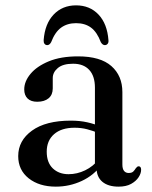

<svg xmlns="http://www.w3.org/2000/svg" viewBox="-20 -686 568 717"><path d="M340.5 -59.5V-68.5L334.5 -71V-358.5Q334.5 -402 313.2 -425Q292 -448 253 -448Q215 -448 196 -432Q177 -416 177 -394.5V-356Q177 -332 161.5 -319Q146 -306 119 -306Q95.5 -306 83 -318.2Q70.5 -330.5 70.5 -352Q70.5 -382 94 -410.2Q117.5 -438.5 162.2 -457Q207 -475.5 271.5 -475.5Q355 -475.5 396 -439.2Q437 -403 437 -342V-72Q437 -55.5 443.2 -47.8Q449.5 -40 460.5 -40Q472.5 -40 478 -45.8Q483.5 -51.5 487 -57.5Q489.5 -60.5 492 -62.8Q494.5 -65 498 -65Q502.5 -65 504.8 -61.5Q507 -58 507 -52Q507 -38.5 497.5 -24Q488 -9.5 469.5 0.8Q451 11 423 11Q384 11 362.2 -7.2Q340.5 -25.5 340.5 -59.5ZM48 -103Q48 -161 99.5 -198.2Q151 -235.5 244.5 -235.5Q278.5 -235.5 306.2 -229.2Q334 -223 355.5 -213L348 -189Q327.5 -197.5 305.8 -203.2Q284 -209 258.5 -209Q209.5 -209 182 -185Q154.5 -161 154.5 -119.5Q154.5 -79 177.2 -57.2Q200 -35.5 236 -35.5Q268 -35.5 298 -50Q328 -64.5 350 -92L359.5 -71Q331 -31.5 285.2 -10.2Q239.5 11 188.5 11Q126.5 11 87.2 -20Q48 -51 48 -103ZM264 -599.5Q231.5 -599.5 208.5 -583Q185.5 -566.5 171 -528.5Q165 -517.5 156.5 -517.5Q150 -517.5 146.2 -522.5Q142.5 -527.5 143 -536Q147.5 -597 180.2 -631.5Q213 -666 264 -666Q315.5 -666 348 -631.5Q380.5 -597 385 -536Q386 -527.5 382 -522.5Q378 -517.5 371.5 -517.5Q363 -517.5 356.5 -528.5Q342.5 -566 320 -582.8Q297.5 -599.5 264 -599.5Z"/></svg>

Font: Fraunces 36pt
Style: Regular
Weight: 400
Version: Version 1.000;[b76b70a41]